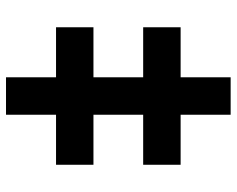

<svg xmlns="http://www.w3.org/2000/svg" viewBox="-93 -679 772 626"><g transform="rotate(-90 293.0 -366.0)"><path d="M231.9 0V-163.1H68.8V-285.2H231.9V-447.3H68.8V-569.3H231.9V-732.4H354V-569.3H517.1V-447.3H354V-285.2H517.1V-163.1H354V0Z"/></g></svg>

Font: Consola Mono
Style: Bold
Weight: 700
Monospace: yes
Designer: Wojciech Kalinowski "wmk69" (wmk69@o2.pl)
Foundry: Wojciech Kalinowski "wmk69" (wmk69@o2.pl)
Version: Version 2.1.0